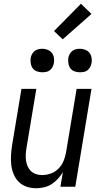

<svg xmlns="http://www.w3.org/2000/svg" viewBox="-20 -992 540 1020"><path d="M173 8Q146 8 122 0Q98 -8 80.5 -25Q63 -42 53 -65.5Q43 -89 40 -114.5Q37 -140 38.5 -166.5Q40 -193 44 -219L94 -520H173L121 -208Q118 -191 117 -174Q116 -157 118 -140.5Q120 -124 126.5 -109Q133 -94 144.5 -83Q156 -72 171.5 -67Q187 -62 204 -62Q227 -62 250.5 -70.5Q274 -79 291.5 -97Q309 -115 318 -137.5Q327 -160 331 -183L387 -520H466L380 0H301L314 -78Q303 -59 288 -42.5Q273 -26 254.5 -14Q236 -2 214.5 3Q193 8 173 8ZM404 -608Q390 -608 376 -613Q362 -618 354 -629Q346 -640 343.5 -655Q341 -670 343 -685Q345 -695 350.5 -705Q356 -715 364.5 -721.5Q373 -728 383.5 -730.5Q394 -733 405 -733Q419 -733 433 -727.5Q447 -722 455.5 -711Q464 -700 466.5 -685Q469 -670 466 -655Q464 -645 458.5 -635Q453 -625 444.5 -618.5Q436 -612 425.5 -610Q415 -608 404 -608ZM204 -608Q190 -608 176 -613Q162 -618 154 -629Q146 -640 143.5 -655Q141 -670 143 -685Q145 -695 150.5 -705Q156 -715 164.5 -721.5Q173 -728 183.5 -730.5Q194 -733 205 -733Q219 -733 233 -727.5Q247 -722 255.5 -711Q264 -700 266.5 -685Q269 -670 266 -655Q264 -645 258.5 -635Q253 -625 244.5 -618.5Q236 -612 225.5 -610Q215 -608 204 -608ZM313 -783 267 -827 410 -972 466 -918Z"/></svg>

Font: Iosevka Custom
Style: Italic
Weight: 400
Italic angle: -9°
Monospace: yes
Designer: Belleve Invis
Foundry: Belleve Invis
Version: Version 30.3.3; ttfautohint (v1.8.3)